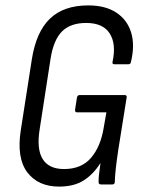

<svg xmlns="http://www.w3.org/2000/svg" viewBox="-20 -683 532 711"><path d="M199 8Q121 8 81 -45Q41 -98 57 -201L98 -464Q114 -565 165 -614Q216 -663 307 -663Q370 -663 410.5 -636.5Q451 -610 465.5 -563Q480 -516 465 -454Q464 -445 455 -445H404Q394 -445 397 -455Q411 -521 386 -559.5Q361 -598 299 -598Q241 -598 209.5 -566.5Q178 -535 167 -464L127 -205Q115 -131 138 -94Q161 -57 217 -57Q282 -57 317.5 -99Q353 -141 364 -210L374 -267H265Q257 -267 258 -277L265 -322Q267 -331 275 -331H441Q451 -331 449 -322L418 -128Q412 -88 409 -61Q406 -34 405 -9Q405 0 396 0H354Q345 0 345 -9Q345 -23 347 -40.5Q349 -58 352 -78H351Q326 -38 290 -15Q254 8 199 8Z"/></svg>

Font: Sofia Sans Condensed
Style: Italic
Weight: 400
Italic angle: -9°
Designer: Botio Nikoltchev, Ani Petrova
Foundry: lettersoup
Version: Version 4.101